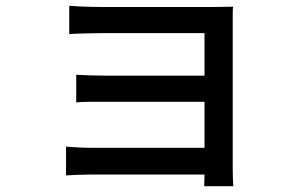

<svg xmlns="http://www.w3.org/2000/svg" viewBox="-20 -576 1040 660"><path d="M207 -72Q220 -71 242.5 -69.5Q265 -68 291 -68H683V-226H341Q314 -226 286.5 -226Q259 -226 242 -224V-319Q259 -318 286.5 -317Q314 -316 340 -316H683V-462Q672 -462 639.5 -462Q607 -462 563 -462Q519 -462 473 -462Q427 -462 388.5 -462Q350 -462 330 -462Q315 -462 292.5 -461.5Q270 -461 249.5 -460.5Q229 -460 218 -459V-556Q230 -555 250.5 -554Q271 -553 293 -552.5Q315 -552 330 -552Q350 -552 387 -552Q424 -552 470 -552Q516 -552 562.5 -552Q609 -552 648.5 -552Q688 -552 713 -552Q730 -552 750.5 -552.5Q771 -553 781 -553Q780 -544 780 -527Q780 -510 780 -495Q780 -486 780 -451.5Q780 -417 780 -367.5Q780 -318 780 -262.5Q780 -207 780 -153.5Q780 -100 780 -58.5Q780 -17 780 4Q780 16 780.5 34Q781 52 782 64H682L683 24H291Q269 24 244.5 25Q220 26 207 27Z"/></svg>

Font: Source Han Sans Medium
Style: Regular
Weight: 500
Designer: Ryoko NISHIZUKA Ë•øÂ°öÊ∂ºÂ≠ê (kana, bopomofo & ideographs); Paul D. Hunt (Latin, Greek & Cyrillic); Sandoll Communicatio
Foundry: Adobe
Version: Version 2.004;hotconv 1.0.118;makeotfexe 2.5.65603